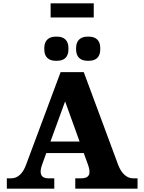

<svg xmlns="http://www.w3.org/2000/svg" viewBox="-20 -1133 867 1153"><path d="M690 -142 483 -700H344L136 -142C117 -91 87 -62 46 -62H21V0H306V-62H271C226 -62 214 -91 232 -142L258 -214H483L509 -142C528 -89 516 -62 467 -62H432V0H806V-62H780C741 -62 709 -92 690 -142ZM246 -836C246 -792 271 -768 314 -768H323C367 -768 391 -792 391 -836V-845C391 -888 367 -913 323 -913H314C271 -913 246 -888 246 -845ZM283 -283 371 -524 458 -283ZM284 -1028H543V-1113H284ZM437 -836C437 -792 462 -768 505 -768H514C558 -768 582 -792 582 -836V-845C582 -888 558 -913 514 -913H505C462 -913 437 -888 437 -845Z"/></svg>

Font: LT Superior Serif ExtraBold
Style: Regular
Weight: 800
Designer: Daniel Lyons
Foundry: LyonsType
Version: Version 2.120;FEAKit 1.0